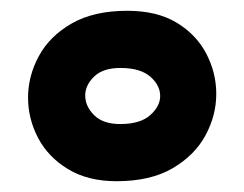

<svg xmlns="http://www.w3.org/2000/svg" viewBox="-20 -780 453 356"><path d="M196 -444Q143 -444 106 -466.5Q69 -489 50.5 -524.5Q32 -560 32 -599Q32 -639 52 -676Q72 -713 113 -736.5Q154 -760 216 -760Q271 -760 307.5 -738Q344 -716 362.5 -680.5Q381 -645 381 -606Q381 -566 361 -529Q341 -492 300 -468Q259 -444 196 -444ZM203 -550Q240 -550 258.5 -566.5Q277 -583 277 -602Q277 -622 258.5 -638Q240 -654 203 -654Q171 -654 154.5 -638Q138 -622 138 -603Q138 -583 154.5 -566.5Q171 -550 203 -550Z"/></svg>

Font: Marhey
Style: Bold
Weight: 700
Designer: Nur Syamsi & Bustanul Arifin
Foundry: Namelatype
Version: Version 1.000